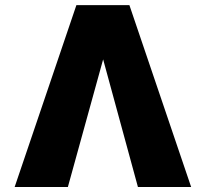

<svg xmlns="http://www.w3.org/2000/svg" viewBox="-20 -748 825 768"><path d="M531.7 0 385.3 -537.1 359.9 -727.5H497.6L744.6 0ZM399.9 -537.1 251.5 0H38.6L285.6 -727.5H423.3Z"/></svg>

Font: Inter 20pt Black
Style: Regular
Weight: 900
Version: Version 4.001;git-66647c0bb